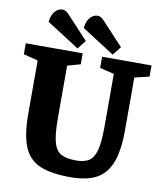

<svg xmlns="http://www.w3.org/2000/svg" viewBox="-103 -937 876 1033"><g transform="rotate(10 334.5 -420.5)"><path d="M270 -669 92 -783Q96 -821 113.5 -840.5Q131 -860 152 -861Q166 -861 176 -854Q186 -847 201 -830L307 -716ZM462 -669 284 -783Q288 -821 305.5 -840.5Q323 -860 344 -861Q358 -861 368 -854Q378 -847 393 -830L499 -716ZM352 20Q245 20 183.5 -7Q122 -34 96 -99Q70 -164 70 -278V-568L-9 -588V-648H302V-588L231 -568V-278Q231 -191 244 -147Q257 -103 287 -88.5Q317 -74 367 -74Q410 -74 436 -90Q462 -106 474 -150Q486 -194 486 -278V-568L408 -587V-648H678V-587L598 -568V-278Q598 -198 584.5 -141.5Q571 -85 542 -49Q513 -13 466 3.5Q419 20 352 20Z"/></g></svg>

Font: Faustina ExtraBold
Style: Regular
Weight: 800
Designer: Alfonso Garcia
Foundry: http://www.omnibus-type.com
Version: Version 1.200